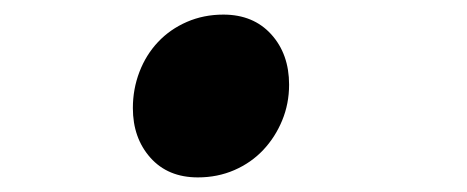

<svg xmlns="http://www.w3.org/2000/svg" viewBox="-20 -479 640 263"><path d="M251 -236Q210 -236 186 -263Q162 -290 162 -331Q162 -357 171 -380.5Q180 -404 196.5 -421.5Q213 -439 236 -449Q259 -459 286 -459Q327 -459 351.5 -432Q376 -405 376 -363Q376 -337 366.5 -314Q357 -291 340.5 -273.5Q324 -256 301 -246Q278 -236 251 -236Z"/></svg>

Font: Source Code Pro
Style: Bold Italic
Weight: 700
Italic angle: -11°
Monospace: yes
Designer: Paul D. Hunt, Teo Tuominen
Foundry: Adobe Systems Incorporated
Version: Version 1.050;PS 1.000;hotconv 16.6.51;makeotf.lib2.5.65220